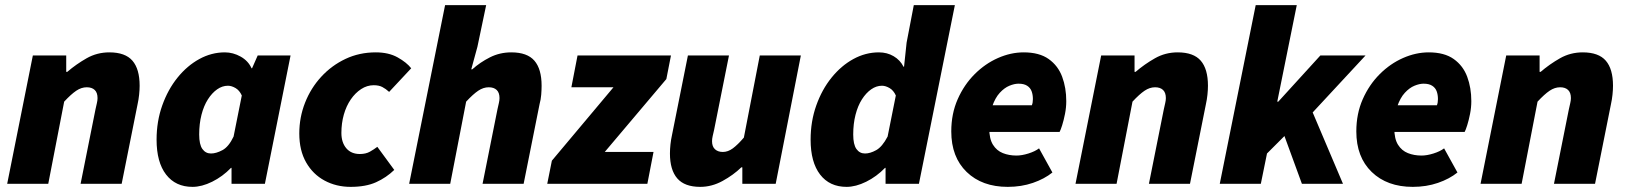

<svg xmlns="http://www.w3.org/2000/svg" viewBox="-20 -716 6342 748"><path d="M8 0 108 -500H238V-436H242Q277 -466 317.5 -489Q358 -512 406 -512Q468 -512 496 -479.5Q524 -447 524 -382Q524 -366 522 -347Q520 -328 516 -310L454 0H294L352 -290Q355 -304 357.5 -314.5Q360 -325 360 -334Q360 -355 349 -365.5Q338 -376 318 -376Q297 -376 277 -362.5Q257 -349 230 -320L168 0Z M730 12Q664 12 627 -36Q590 -84 590 -172Q590 -243 612 -305Q634 -367 671.5 -413.5Q709 -460 756.5 -486Q804 -512 856 -512Q888 -512 917.5 -495.5Q947 -479 960 -450H962L984 -500H1112L1012 0H882V-62H880Q847 -28 806.5 -8Q766 12 730 12ZM802 -118Q822 -118 846.5 -131Q871 -144 890 -184L922 -344Q913 -364 897.5 -373Q882 -382 868 -382Q846 -382 826 -368Q806 -354 790 -329Q774 -304 765 -269Q756 -234 756 -192Q756 -153 768.5 -135.5Q781 -118 802 -118Z M1346 12Q1290 12 1244.5 -12.5Q1199 -37 1172.5 -83.5Q1146 -130 1146 -196Q1146 -259 1168.5 -316Q1191 -373 1231.5 -417Q1272 -461 1326 -486.5Q1380 -512 1444 -512Q1494 -512 1529 -492.5Q1564 -473 1582 -450L1496 -358Q1483 -370 1469.5 -377Q1456 -384 1436 -384Q1410 -384 1387 -369Q1364 -354 1346.5 -328.5Q1329 -303 1319.5 -269.5Q1310 -236 1310 -198Q1310 -161 1329 -138.5Q1348 -116 1382 -116Q1405 -116 1421 -125Q1437 -134 1450 -144L1516 -54Q1485 -24 1445 -6Q1405 12 1346 12Z M1574 0 1714 -696H1874L1840 -534L1816 -446H1820Q1850 -473 1888.5 -492.5Q1927 -512 1972 -512Q2034 -512 2062 -479.5Q2090 -447 2090 -382Q2090 -366 2088.5 -347Q2087 -328 2082 -310L2020 0H1860L1918 -290Q1921 -304 1923.5 -314.5Q1926 -325 1926 -334Q1926 -355 1915 -365.5Q1904 -376 1884 -376Q1863 -376 1843 -362.5Q1823 -349 1796 -320L1734 0Z M2112 0 2130 -90 2370 -376H2206L2230 -500H2594L2576 -408L2336 -124H2526L2502 0Z M2708 12Q2647 12 2618.5 -21Q2590 -54 2590 -118Q2590 -135 2592 -153.5Q2594 -172 2598 -190L2660 -500H2820L2762 -210Q2759 -197 2756.5 -186Q2754 -175 2754 -166Q2754 -145 2765.5 -134.5Q2777 -124 2796 -124Q2816 -124 2835 -138Q2854 -152 2878 -180L2940 -500H3100L3002 0H2872V-64H2868Q2837 -34 2795 -11Q2753 12 2708 12Z M3278 12Q3212 12 3175 -36Q3138 -84 3138 -172Q3138 -243 3160 -305Q3182 -367 3219.5 -413.5Q3257 -460 3304.5 -486Q3352 -512 3404 -512Q3436 -512 3461.5 -497Q3487 -482 3500 -456H3502L3512 -550L3540 -696H3700L3560 0H3430V-62H3428Q3395 -28 3354.5 -8Q3314 12 3278 12ZM3350 -118Q3370 -118 3393.5 -131Q3417 -144 3438 -184L3470 -344Q3461 -364 3445.5 -373Q3430 -382 3416 -382Q3394 -382 3374 -368Q3354 -354 3338 -329Q3322 -304 3313 -269Q3304 -234 3304 -192Q3304 -153 3316.5 -135.5Q3329 -118 3350 -118Z M3906 12Q3806 12 3746 -46Q3686 -104 3686 -204Q3686 -273 3711 -329.5Q3736 -386 3777 -427Q3818 -468 3868 -490Q3918 -512 3968 -512Q4029 -512 4065.5 -486Q4102 -460 4118 -417Q4134 -374 4134 -322Q4134 -297 4129 -272Q4124 -247 4118 -228Q4112 -209 4108 -202H3806L3818 -306H4000Q4002 -311 4003 -317Q4004 -323 4004 -330Q4004 -347 3999 -360.5Q3994 -374 3981.5 -382Q3969 -390 3948 -390Q3932 -390 3912.5 -382Q3893 -374 3875 -354.5Q3857 -335 3845.5 -301.5Q3834 -268 3834 -216Q3834 -175 3848.5 -152Q3863 -129 3887 -119.5Q3911 -110 3940 -110Q3961 -110 3986.5 -118Q4012 -126 4028 -138L4080 -44Q4049 -19 4004 -3.5Q3959 12 3906 12Z M4170 0 4270 -500H4400V-436H4404Q4439 -466 4479.5 -489Q4520 -512 4568 -512Q4630 -512 4658 -479.5Q4686 -447 4686 -382Q4686 -366 4684 -347Q4682 -328 4678 -310L4616 0H4456L4514 -290Q4517 -304 4519.5 -314.5Q4522 -325 4522 -334Q4522 -355 4511 -365.5Q4500 -376 4480 -376Q4459 -376 4439 -362.5Q4419 -349 4392 -320L4330 0Z M4732 0 4872 -696H5032L4956 -320H4960L5124 -500H5300L5094 -278L5212 0H5052L4984 -186L4916 -118L4892 0Z M5484 12Q5384 12 5324 -46Q5264 -104 5264 -204Q5264 -273 5289 -329.5Q5314 -386 5355 -427Q5396 -468 5446 -490Q5496 -512 5546 -512Q5607 -512 5643.5 -486Q5680 -460 5696 -417Q5712 -374 5712 -322Q5712 -297 5707 -272Q5702 -247 5696 -228Q5690 -209 5686 -202H5384L5396 -306H5578Q5580 -311 5581 -317Q5582 -323 5582 -330Q5582 -347 5577 -360.5Q5572 -374 5559.5 -382Q5547 -390 5526 -390Q5510 -390 5490.5 -382Q5471 -374 5453 -354.5Q5435 -335 5423.5 -301.5Q5412 -268 5412 -216Q5412 -175 5426.5 -152Q5441 -129 5465 -119.5Q5489 -110 5518 -110Q5539 -110 5564.5 -118Q5590 -126 5606 -138L5658 -44Q5627 -19 5582 -3.5Q5537 12 5484 12Z M5748 0 5848 -500H5978V-436H5982Q6017 -466 6057.5 -489Q6098 -512 6146 -512Q6208 -512 6236 -479.5Q6264 -447 6264 -382Q6264 -366 6262 -347Q6260 -328 6256 -310L6194 0H6034L6092 -290Q6095 -304 6097.5 -314.5Q6100 -325 6100 -334Q6100 -355 6089 -365.5Q6078 -376 6058 -376Q6037 -376 6017 -362.5Q5997 -349 5970 -320L5908 0Z"/></svg>

Font: Source Sans 3 Black
Style: Italic
Weight: 900
Italic angle: -11°
Designer: Paul D. Hunt
Foundry: Adobe
Version: Version 3.052;hotconv 1.1.0;makeotfexe 2.6.0